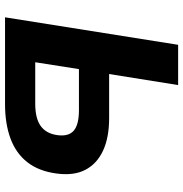

<svg xmlns="http://www.w3.org/2000/svg" viewBox="-2 -744 745 782"><g transform="rotate(90 371.0 -352.5)"><path d="M50 0 162 -705H326L281 -424H460Q540 -424 593.5 -399Q647 -374 671.5 -326.5Q696 -279 686 -208Q676 -136 639.5 -90Q603 -44 543 -22Q483 0 404 0ZM233 -123H402Q462 -123 493 -145.5Q524 -168 530 -214Q536 -259 511.5 -280Q487 -301 428 -301H261Z"/></g></svg>

Font: Nunito Sans 7pt ExtraBold
Style: Italic
Weight: 800
Italic angle: -9°
Designer: Vernon Adams
Foundry: Vernon Adams
Version: Version 3.101;gftools[0.9.27]